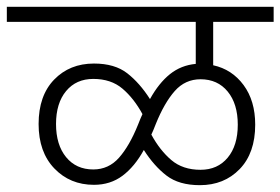

<svg xmlns="http://www.w3.org/2000/svg" viewBox="-40 -654 821 562"><path d="M584 -590V-463Q639 -451 673 -405Q707 -359 707 -289Q707 -206 661.5 -159Q616 -112 545 -112Q484 -112 447.5 -140Q411 -168 381 -215Q354 -166 318.5 -139.5Q283 -113 235 -113Q165 -113 119 -161Q73 -209 73 -291Q73 -374 118.5 -421Q164 -468 235 -468Q296 -468 332.5 -439.5Q369 -411 399 -364Q425 -411 457.5 -437Q490 -463 533 -467V-590H-20V-634H761V-590ZM364 -289Q368 -299 371 -306.5Q374 -314 377 -320Q352 -366 318.5 -394.5Q285 -423 233 -423Q183 -423 153.5 -387.5Q124 -352 124 -291Q124 -230 153.5 -194Q183 -158 233 -158Q278 -158 308.5 -192.5Q339 -227 364 -289ZM547 -422Q502 -422 471.5 -387.5Q441 -353 416 -291Q412 -281 409 -273.5Q406 -266 403 -260Q428 -214 461.5 -185.5Q495 -157 547 -157Q597 -157 626.5 -192.5Q656 -228 656 -289Q656 -350 626.5 -386Q597 -422 547 -422Z"/></svg>

Font: Martel Sans ExtraLight
Style: Regular
Weight: 275
Designer: Dan Reynolds and Mathieu Réguer
Foundry: Dan Reynolds and Mathieu Réguer
Version: Version 1.002; ttfautohint (v1.1) -l 5 -r 5 -G 72 -x 0 -D la